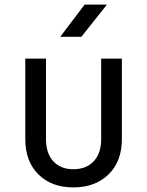

<svg xmlns="http://www.w3.org/2000/svg" viewBox="-20 -805 640 835"><path d="M299 10Q204 10 147 -46.5Q90 -103 90 -200V-550H180V-200Q180 -138 212 -103.5Q244 -69 299 -69Q355 -69 387.5 -103.5Q420 -138 420 -200V-550H510V-200Q510 -103 452 -46.5Q394 10 299 10ZM242 -645 348 -785H445L334 -645Z"/></svg>

Font: JetBrains Mono Zero
Style: Regular-Zero
Weight: 400
Designer: Philipp Nurullin, Konstantin Bulenkov
Foundry: JetBrains
Version: Version 2.211